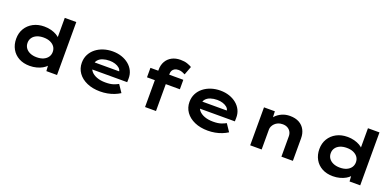

<svg xmlns="http://www.w3.org/2000/svg" viewBox="1 -1627 5154 2522"><g transform="rotate(20 2578.0 -365.5)"><path d="M385.1 10.6Q297.5 10.6 233.2 -24.4Q168.8 -59.4 133.5 -122Q98.3 -184.6 98.3 -265.3Q98.3 -346.4 135.8 -408.5Q173.4 -470.6 239.9 -506.2Q306.4 -541.7 393.6 -541.7Q444.8 -541.7 488.8 -530Q532.9 -518.2 566.4 -499Q599.9 -479.8 619.9 -455.4Q640 -431.1 643.5 -406.5L604.8 -397.6V-740H765.8V0H616.9L607.7 -137L639.8 -125.8Q636.9 -100.7 615.6 -76.5Q594.3 -52.4 559.6 -32.7Q524.9 -13 479.8 -1.2Q434.6 10.6 385.1 10.6ZM433 -127.1Q487.3 -127.1 526.6 -144.5Q565.9 -162 587.7 -193Q609.4 -224.1 609.4 -265.3Q609.4 -306.5 587.7 -337.1Q565.9 -367.6 526.6 -385.1Q487.3 -402.5 433 -402.5Q380.4 -402.5 340.6 -385.6Q300.7 -368.6 279 -337.6Q257.2 -306.5 257.2 -265.3Q257.2 -224.1 279 -193Q300.7 -162 340.6 -144.5Q380.4 -127.1 433 -127.1Z M1369.9 10Q1264 10 1183.9 -25.4Q1103.8 -60.7 1060 -122.7Q1016.3 -184.6 1016.3 -263.3Q1016.3 -327.2 1042.5 -378.7Q1068.8 -430.2 1115.1 -466.7Q1161.4 -503.2 1221.7 -522.7Q1282 -542.2 1350 -542.2Q1417.6 -542.2 1475.2 -522.8Q1532.7 -503.4 1576.2 -467.7Q1619.6 -432 1643.2 -382.9Q1666.8 -333.8 1665.2 -274L1664.2 -226.6H1128.9L1105.9 -324.1H1533.8L1516.6 -301.9V-322.4Q1513.3 -348.9 1490 -369.2Q1466.8 -389.5 1430.6 -401.1Q1394.5 -412.7 1352.3 -412.7Q1301.1 -412.7 1258.3 -398.7Q1215.6 -384.6 1190.7 -354Q1165.9 -323.4 1165.9 -275.5Q1165.9 -231.8 1193.8 -198.1Q1221.7 -164.4 1273.4 -144.7Q1325.1 -125 1395.4 -125Q1463.2 -125 1505.9 -139.7Q1548.6 -154.4 1572.8 -169L1642.3 -65.6Q1606.9 -42.7 1562.8 -25.3Q1518.7 -8 1470 1Q1421.3 10 1369.9 10Z M1996.3 0V-523.4Q1996.3 -588.7 2024.6 -638.1Q2052.9 -687.6 2104.1 -715Q2155.2 -742.4 2224.4 -742.4Q2279.6 -742.4 2319.1 -728.8Q2358.6 -715.2 2382.7 -700.2L2337.9 -581Q2321.5 -590 2296.7 -599.3Q2271.9 -608.6 2245.6 -608.6Q2213.1 -608.6 2191.8 -597Q2170.4 -585.4 2159.8 -566Q2149.2 -546.6 2149.2 -520.5V0H2073Q2049.7 0 2030.5 0Q2011.3 0 1996.3 0ZM1886.6 -375.7V-508H2346.2V-375.7Z M2874.9 10Q2769 10 2688.9 -25.4Q2608.8 -60.7 2565 -122.7Q2521.3 -184.6 2521.3 -263.3Q2521.3 -327.2 2547.5 -378.7Q2573.8 -430.2 2620.1 -466.7Q2666.4 -503.2 2726.7 -522.7Q2787 -542.2 2855 -542.2Q2922.6 -542.2 2980.2 -522.8Q3037.7 -503.4 3081.2 -467.7Q3124.6 -432 3148.2 -382.9Q3171.8 -333.8 3170.2 -274L3169.2 -226.6H2633.9L2610.9 -324.1H3038.8L3021.6 -301.9V-322.4Q3018.3 -348.9 2995 -369.2Q2971.8 -389.5 2935.6 -401.1Q2899.5 -412.7 2857.3 -412.7Q2806.1 -412.7 2763.3 -398.7Q2720.6 -384.6 2695.7 -354Q2670.9 -323.4 2670.9 -275.5Q2670.9 -231.8 2698.8 -198.1Q2726.7 -164.4 2778.4 -144.7Q2830.1 -125 2900.4 -125Q2968.2 -125 3010.9 -139.7Q3053.6 -154.4 3077.8 -169L3147.3 -65.6Q3111.9 -42.7 3067.8 -25.3Q3023.7 -8 2975 1Q2926.3 10 2874.9 10Z M3465.8 0V-530.7H3617.6L3623.4 -390.7L3579.6 -381Q3595.4 -422 3629.6 -458.7Q3663.7 -495.3 3714.5 -518.5Q3765.3 -541.7 3827.3 -541.7Q3904 -541.7 3956.5 -512.5Q4009 -483.2 4035.9 -431.9Q4062.7 -380.6 4062.7 -316V0H3902.3V-283.8Q3902.3 -320.9 3885.6 -348.8Q3868.9 -376.7 3839.5 -391.9Q3810.1 -407.1 3772 -406.1Q3737.8 -406.1 3711 -394.7Q3684.1 -383.3 3665.2 -364.3Q3646.2 -345.3 3636.2 -323.2Q3626.2 -301.1 3626.2 -280.3V0H3546.5Q3509.2 0 3489 0Q3468.8 0 3465.8 0Z M4623.1 10.6Q4535.5 10.6 4471.2 -24.4Q4406.8 -59.4 4371.5 -122Q4336.3 -184.6 4336.3 -265.3Q4336.3 -346.4 4373.8 -408.5Q4411.4 -470.6 4477.9 -506.2Q4544.4 -541.7 4631.6 -541.7Q4682.8 -541.7 4726.8 -530Q4770.9 -518.2 4804.4 -499Q4837.9 -479.8 4857.9 -455.4Q4878 -431.1 4881.5 -406.5L4842.8 -397.6V-740H5003.8V0H4854.9L4845.7 -137L4877.8 -125.8Q4874.9 -100.7 4853.6 -76.5Q4832.3 -52.4 4797.6 -32.7Q4762.9 -13 4717.8 -1.2Q4672.6 10.6 4623.1 10.6ZM4671 -127.1Q4725.3 -127.1 4764.6 -144.5Q4803.9 -162 4825.7 -193Q4847.4 -224.1 4847.4 -265.3Q4847.4 -306.5 4825.7 -337.1Q4803.9 -367.6 4764.6 -385.1Q4725.3 -402.5 4671 -402.5Q4618.4 -402.5 4578.6 -385.6Q4538.7 -368.6 4517 -337.6Q4495.2 -306.5 4495.2 -265.3Q4495.2 -224.1 4517 -193Q4538.7 -162 4578.6 -144.5Q4618.4 -127.1 4671 -127.1Z"/></g></svg>

Font: Lexend Tera
Style: Regular
Weight: 400
Designer: Bonnie Shaver-Troup, Thomas Jockin
Foundry: Lexend
Version: Version 1.007